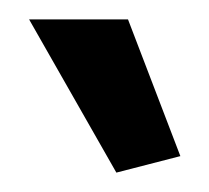

<svg xmlns="http://www.w3.org/2000/svg" viewBox="-20 -767 216 198"><path d="M100 -589 166 -606 112 -747H10Z"/></svg>

Font: Catamaran Medium
Style: Regular
Weight: 500
Designer: Pria Ravichandran
Version: Version 2.000